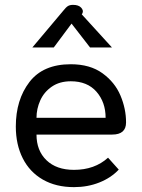

<svg xmlns="http://www.w3.org/2000/svg" viewBox="-20 -759 583 789"><path d="M45 0ZM45 -239Q45 -349 101 -422Q157 -495 271 -495Q350 -495 401 -458Q452 -421 475 -366.5Q498 -312 498 -256Q498 -206 441 -206H130Q130 -140 171 -100.5Q212 -61 284 -61Q369 -61 424 -111L468 -62Q436 -28 388 -9Q340 10 284 10Q210 10 156 -21Q102 -52 73.5 -108.5Q45 -165 45 -239ZM414 -275Q414 -339 376.5 -382Q339 -425 271 -425Q225 -425 193 -403Q161 -381 145.5 -346.5Q130 -312 130 -275ZM240 -715Q251 -729 259 -734Q267 -739 280 -739Q303 -739 313.5 -727.5Q324 -716 319 -705L316 -700L440 -564H350L274 -662L201 -564H113Z"/></svg>

Font: Niramit
Style: Regular
Weight: 400
Version: Version 1.000; ttfautohint (v1.6)